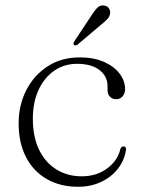

<svg xmlns="http://www.w3.org/2000/svg" viewBox="-20 -686 524 716"><path d="M446.5 -354Q446.5 -337.5 437.2 -326.8Q428 -316 413.5 -316Q399 -316 390 -325.2Q381 -334.5 381 -350.5V-365Q381 -401.5 351 -424.8Q321 -448 267.5 -448Q219 -448 181.8 -422Q144.5 -396 123.5 -350Q102.5 -304 102.5 -244Q102.5 -175 126 -127Q149.5 -79 190.8 -53.8Q232 -28.5 284.5 -28.5Q340 -28.5 379.2 -57.5Q418.5 -86.5 428.5 -129Q431 -135.5 433.5 -137.8Q436 -140 441 -140Q446 -140 448.2 -136.5Q450.5 -133 450 -128.5Q444.5 -89 420.2 -57.5Q396 -26 357.5 -7.8Q319 10.5 271 10.5Q204 10.5 154 -18.5Q104 -47.5 76.8 -100.5Q49.5 -153.5 49.5 -225.5Q49.5 -294 78 -349.8Q106.5 -405.5 157.8 -438.8Q209 -472 278 -472Q330 -472 367.8 -455.2Q405.5 -438.5 426 -411.5Q446.5 -384.5 446.5 -354ZM318.5 -624.5Q331 -644.5 341.8 -656Q352.5 -667.5 367.5 -665.5Q380 -664 386 -655.2Q392 -646.5 390.5 -636.5Q389.5 -624.5 380 -614.5Q370.5 -604.5 356.5 -593.5L268.5 -519Q266 -517.5 262.5 -516.8Q259 -516 256 -518.5Q253 -521 254 -524.5Q255 -528 257 -531.5Z"/></svg>

Font: Fraunces ExtraLight
Style: Regular
Weight: 250
Version: Version 1.000;[b76b70a41]